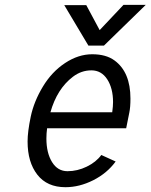

<svg xmlns="http://www.w3.org/2000/svg" viewBox="-20 -758 621 792"><path d="M188 -294.9H442.9Q446.3 -319.8 446.3 -336.9Q446.3 -393.6 422.4 -430.7Q398.4 -467.8 356.9 -467.8Q315.4 -467.8 280.8 -441.4Q215.3 -391.6 188 -294.9ZM174.3 -229Q171.4 -207.5 171.4 -186.5Q171.4 -127.4 194.6 -89.6Q217.8 -51.8 258.5 -51.8Q299.3 -51.8 337.9 -70.6Q376.5 -89.4 397.9 -118.7L457 -91.8Q421.9 -43.5 364.7 -14.6Q307.6 14.2 250 14.2Q174.3 14.2 134 -37.4Q93.8 -88.9 93.8 -174.3Q93.8 -214.8 106.9 -277.3Q120.1 -339.8 157 -400.9Q193.8 -461.9 248.5 -498Q303.2 -534.2 360.4 -534.2Q417.5 -534.2 452.1 -508.8Q518.1 -460.9 518.1 -351.1Q518.1 -314.9 513.2 -292.5Q506.3 -260.3 500.5 -229ZM581.1 -737.8 408.7 -569.8H344.7L245.1 -736.8H335.9L391.1 -633.8L489.3 -737.8Z"/></svg>

Font: Tuffy
Style: Italic
Weight: 400
Italic angle: -12°
Designer: Thatcher Ulrich, Karoly Barta and Michael Everson
Version: Version 001.271